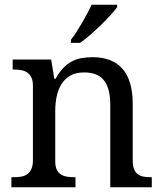

<svg xmlns="http://www.w3.org/2000/svg" viewBox="-20 -786 685 806"><path d="M296.9 -42V0H27.8V-42H36.1Q53.2 -42 68.1 -44.4Q83 -46.9 94 -54.4Q105 -62 111.6 -76.2Q118.2 -90.3 118.2 -113.8V-425.8Q118.2 -447.8 111.6 -461.2Q105 -474.6 93.8 -481.9Q82.5 -489.3 67.6 -491.7Q52.7 -494.1 36.1 -494.1H33.2V-536.1H194.8L208 -455.1H212.9Q228.5 -482.9 245.8 -500.7Q263.2 -518.6 282.5 -528.6Q301.8 -538.6 323.5 -542.2Q345.2 -545.9 369.1 -545.9Q408.7 -545.9 439.7 -534.4Q470.7 -522.9 492.4 -499.3Q514.2 -475.6 525.6 -438.5Q537.1 -401.4 537.1 -350.1V-113.8Q537.1 -90.3 542.7 -76.2Q548.3 -62 558.6 -54.4Q568.8 -46.9 583 -44.4Q597.2 -42 613.8 -42H617.2V0H442.9V-345.2Q442.9 -377.9 437 -403.3Q431.2 -428.7 418.2 -446.3Q405.3 -463.9 384.3 -472.9Q363.3 -481.9 333 -481.9Q298.8 -481.9 275.6 -468.8Q252.4 -455.6 238.3 -433.1Q224.1 -410.6 218 -381.3Q211.9 -352.1 211.9 -319.8V-108.9Q211.9 -86.9 218.5 -73.5Q225.1 -60.1 236.3 -53.2Q247.6 -46.4 262.5 -44.2Q277.3 -42 293.9 -42ZM277.8 -619.1Q289.1 -633.3 301 -651.9Q313 -670.4 324.5 -690.2Q335.9 -710 346.4 -729.7Q356.9 -749.5 364.7 -766.1H471.7V-755.9Q462.4 -742.7 444.3 -722.9Q426.3 -703.1 404.3 -681.6Q382.3 -660.2 359.1 -639.9Q335.9 -619.6 315.9 -606H277.8Z"/></svg>

Font: Droid-TTFautohint Serif
Style: Regular
Weight: 400
Foundry: Ascender Corporation
Version: Version 1.00; ttfautohint (v1.00rc1.4-1a1c-dirty) -l 8 -r 50